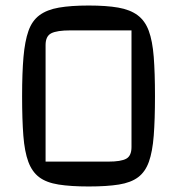

<svg xmlns="http://www.w3.org/2000/svg" viewBox="-20 -660 641 695"><path d="M301 15Q236 15 192 8Q148 1 122 -18.5Q96 -38 82.5 -74.5Q69 -111 64.5 -169Q60 -227 60 -312Q60 -396 65 -453.5Q70 -511 83 -548Q96 -585 123 -605Q150 -625 193.5 -632.5Q237 -640 301 -640Q365 -640 408 -632.5Q451 -625 478 -605Q505 -585 518.5 -548.5Q532 -512 536.5 -454Q541 -396 541 -312Q541 -227 536.5 -169Q532 -111 519 -74.5Q506 -38 480 -18.5Q454 1 410.5 8Q367 15 301 15ZM145 -75H372Q418 -75 437 -85.5Q456 -96 456 -128V-550H235Q186 -550 165.5 -539.5Q145 -529 145 -497Z"/></svg>

Font: Changa ExtraLight
Style: Regular
Weight: 400
Version: Version 3.002; ttfautohint (v1.8.2)